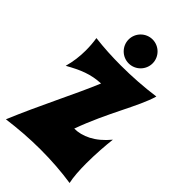

<svg xmlns="http://www.w3.org/2000/svg" viewBox="-231 -823 906 906"><g transform="rotate(45 221.5 -370.0)"><path d="M425 -570C352 -560 277 -555 203 -555C145 -555 87 -558 30 -565C34 -541 36 -515 36 -488C36 -449 31 -409 20 -370C84 -406 131 -426 197 -429C147 -308 66 -153 -1 8C67 -1 141 -7 215 -7C287 -7 358 -2 424 8C417 -22 414 -67 414 -114C414 -175 419 -240 424 -281C370 -215 310 -189 258 -189C317 -353 399 -478 425 -570ZM142 -668C142 -624 178 -588 222 -588C266 -588 302 -624 302 -668C302 -712 266 -748 222 -748C178 -748 142 -712 142 -668Z"/></g></svg>

Font: Spicy Rice
Style: Regular
Weight: 400
Designer: Astigmatic (AOETI)
Foundry: Astigmatic (AOETI)
Version: Version 1.000